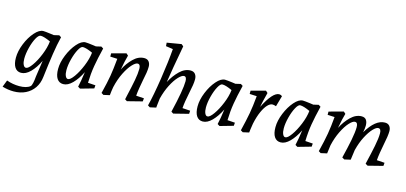

<svg xmlns="http://www.w3.org/2000/svg" viewBox="-110 -1349 4575 2163"><g transform="rotate(15 2177.0 -267.5)"><path d="M148 161Q189 161 222 152Q255 143 274 126Q284 117 291.5 83.5Q299 50 302 8L330 -183Q288 -95 235 -42Q182 11 128 11Q80 11 54.5 -28.5Q29 -68 29 -140Q29 -216 64 -303Q99 -390 151.5 -449.5Q204 -509 251 -509Q271 -509 338 -500L376 -495L436 -509L461 -493Q438 -400 421 -287.5Q404 -175 384 -9Q376 65 338.5 120Q301 175 240 205Q179 235 101 235Q36 235 -31 215L0 135Q72 161 148 161ZM167 -58Q194 -58 235 -115.5Q276 -173 310 -257Q344 -341 352 -415Q275 -450 237 -450Q212 -450 185.5 -401.5Q159 -353 141 -282Q123 -211 123 -152Q123 -111 135 -84.5Q147 -58 167 -58Z M521 -140Q521 -216 556.5 -303Q592 -390 644 -449.5Q696 -509 743 -509Q765 -509 832 -500L867 -495L927 -509L952 -493Q921 -367 905.5 -275Q890 -183 887 -76L975 -70L972 -33L817 11L791 -5Q807 -73 822 -183Q779 -96 726 -42.5Q673 11 620 11Q572 11 546.5 -28Q521 -67 521 -140ZM657 -58Q684 -58 725 -115.5Q766 -173 800.5 -257Q835 -341 843 -415Q768 -450 728 -450Q705 -450 678.5 -401Q652 -352 633.5 -281Q615 -210 615 -152Q615 -110 626.5 -84Q638 -58 657 -58Z M1136 -422 1053 -426V-464L1220 -509L1243 -488Q1223 -418 1205 -316Q1243 -393 1302 -451Q1361 -509 1429 -509Q1465 -509 1483 -486Q1501 -463 1501 -427Q1501 -395 1495 -356Q1489 -317 1477 -261Q1468 -216 1460 -166Q1452 -116 1449 -76L1541 -70L1537 -33L1364 11L1339 -5Q1343 -24 1347 -42Q1375 -162 1390 -242.5Q1405 -323 1405 -377Q1405 -430 1372 -430Q1348 -430 1309.5 -389Q1271 -348 1233.5 -273Q1196 -198 1174 -102Q1165 -50 1161 -5L1090 11L1064 -5Q1098 -140 1111 -218.5Q1124 -297 1136 -422Z M1712 -690 1629 -702 1626 -742 1793 -770 1817 -750Q1763 -458 1742 -314Q1784 -394 1843 -451.5Q1902 -509 1969 -509Q2005 -509 2023.5 -485.5Q2042 -462 2042 -425Q2042 -394 2036 -355.5Q2030 -317 2018 -261Q2006 -201 1999 -159Q1992 -117 1989 -76L2080 -70L2078 -33L1904 11L1879 -5Q1944 -276 1944 -377Q1944 -430 1913 -430Q1888 -430 1849.5 -389.5Q1811 -349 1774 -277Q1737 -205 1714 -114L1705 -37L1702 -5L1631 11L1606 -5Q1638 -130 1669.5 -337Q1701 -544 1712 -690Z M2148 -140Q2148 -216 2183.5 -303Q2219 -390 2271 -449.5Q2323 -509 2370 -509Q2392 -509 2459 -500L2494 -495L2554 -509L2579 -493Q2548 -367 2532.5 -275Q2517 -183 2514 -76L2602 -70L2599 -33L2444 11L2418 -5Q2434 -73 2449 -183Q2406 -96 2353 -42.5Q2300 11 2247 11Q2199 11 2173.5 -28Q2148 -67 2148 -140ZM2284 -58Q2311 -58 2352 -115.5Q2393 -173 2427.5 -257Q2462 -341 2470 -415Q2395 -450 2355 -450Q2332 -450 2305.5 -401Q2279 -352 2260.5 -281Q2242 -210 2242 -152Q2242 -110 2253.5 -84Q2265 -58 2284 -58Z M2762 -422 2679 -426V-464L2847 -509L2870 -488Q2839 -371 2830 -315Q2927 -509 3003 -509Q3019 -509 3037 -496L3001 -369Q2976 -378 2959 -378Q2932 -378 2902.5 -347.5Q2873 -317 2846 -257Q2819 -197 2801 -112Q2796 -89 2790 -40Q2788 -18 2786 -5L2715 11L2689 -5Q2720 -131 2735.5 -216.5Q2751 -302 2762 -422Z M3056 -140Q3056 -216 3091.5 -303Q3127 -390 3179 -449.5Q3231 -509 3278 -509Q3300 -509 3367 -500L3402 -495L3462 -509L3487 -493Q3456 -367 3440.5 -275Q3425 -183 3422 -76L3510 -70L3507 -33L3352 11L3326 -5Q3342 -73 3357 -183Q3314 -96 3261 -42.5Q3208 11 3155 11Q3107 11 3081.5 -28Q3056 -67 3056 -140ZM3192 -58Q3219 -58 3260 -115.5Q3301 -173 3335.5 -257Q3370 -341 3378 -415Q3303 -450 3263 -450Q3240 -450 3213.5 -401Q3187 -352 3168.5 -281Q3150 -210 3150 -152Q3150 -110 3161.5 -84Q3173 -58 3192 -58Z M3670 -422 3588 -426V-464L3755 -509L3778 -488Q3760 -431 3739 -314Q3779 -394 3838 -451.5Q3897 -509 3964 -509Q4001 -509 4018 -485Q4035 -461 4035 -419Q4035 -387 4025 -340Q4125 -509 4236 -509Q4272 -509 4290 -486Q4308 -463 4308 -427Q4308 -374 4284 -260Q4275 -215 4267 -165.5Q4259 -116 4256 -76L4347 -70L4344 -33L4171 11L4144 -5Q4175 -134 4193.5 -226.5Q4212 -319 4212 -377Q4212 -430 4179 -430Q4155 -430 4118.5 -391.5Q4082 -353 4045.5 -283Q4009 -213 3986 -122Q3982 -102 3970 -5L3899 11L3872 -5Q3903 -129 3921.5 -224Q3940 -319 3940 -377Q3940 -430 3907 -430Q3881 -430 3842 -387.5Q3803 -345 3766 -270Q3729 -195 3708 -103L3695 -5L3624 11L3598 -5Q3631 -137 3645.5 -222Q3660 -307 3670 -422Z"/></g></svg>

Font: Andada Pro Medium
Style: Italic
Weight: 500
Italic angle: -7°
Designer: Carolina Giovagnoli
Foundry: Huerta Tipografica
Version: Version 3.005; ttfautohint (v1.8.4)